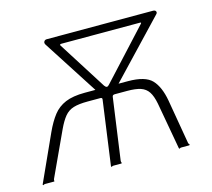

<svg xmlns="http://www.w3.org/2000/svg" viewBox="-95 -628 806 730"><g transform="rotate(-15 308.5 -263.5)"><path d="M-12 0 72 -185Q89 -222 108 -246.5Q127 -271 156.5 -283.5Q186 -296 233 -296H403Q471 -296 497 -268.5Q523 -241 533 -185L563 -10Q564 -6 566.5 -4Q569 -2 565 0H534Q530 0 527.5 2Q525 4 524 0L491 -184Q485 -215 474 -231.5Q463 -248 443.5 -254.5Q424 -261 391 -261H342Q333 -261 332 -254L298 -10Q298 -6 299.5 -3Q301 0 297 0H267Q263 0 260.5 2Q258 4 257 0L292 -254Q293 -261 285 -261H235Q200 -261 179 -254.5Q158 -248 144 -231Q130 -214 116 -184L35 -9Q34 -5 34.5 -2Q35 1 31 0H-2Q-6 0 -8.5 2Q-11 4 -12 0ZM311 -303Q316 -296 320.5 -296Q325 -296 330 -302L506 -493Q512 -499 505 -499H196Q188 -499 190 -494ZM286 -279 136 -512Q132 -519 135.5 -524.5Q139 -530 146 -530H564Q573 -530 575.5 -524.5Q578 -519 573 -514L350 -279Z"/></g></svg>

Font: Libre Franklin Thin
Style: Italic
Weight: 100
Italic angle: -8°
Designer: Pablo Impallari, Rodrigo Fuenzalida, Nhung Nguyen
Foundry: Impallari Type
Version: Version 3.000